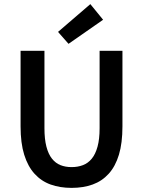

<svg xmlns="http://www.w3.org/2000/svg" viewBox="-20 -901 695 933"><path d="M313 -688 262 -746 419 -881 481 -805ZM328 12Q271 12 225.5 -4.5Q180 -21 147.5 -57Q115 -93 97.5 -149.5Q80 -206 80 -287V-654H196V-278Q196 -225 205.5 -188.5Q215 -152 232.5 -130Q250 -108 274 -98.5Q298 -89 328 -89Q358 -89 383 -98.5Q408 -108 426 -130Q444 -152 454 -188.5Q464 -225 464 -278V-654H575V-287Q575 -206 558 -149.5Q541 -93 508.5 -57Q476 -21 430.5 -4.5Q385 12 328 12Z"/></svg>

Font: TypoPRO Source Sans Pro
Style: Regular
Weight: 600
Designer: Paul D. Hunt
Foundry: Adobe Systems Incorporated
Version: Version 2.020;PS 2.000;hotconv 1.0.86;makeotf.lib2.5.63406